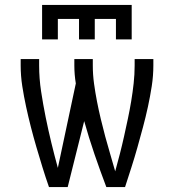

<svg xmlns="http://www.w3.org/2000/svg" viewBox="-20 -760 707 780"><path d="M255 0H179Q165 -40 152.5 -80.5Q140 -121 128 -162Q116 -203 105.5 -244Q95 -285 86 -326.5Q77 -368 70.5 -410Q64 -452 64 -494V-520H139V-494Q139 -441 147 -388.5Q155 -336 165.5 -284Q176 -232 188.5 -180.5Q201 -129 215 -78L288 -421Q285 -439 283.5 -457.5Q282 -476 282 -494V-520H357V-494Q357 -457 362 -420.5Q367 -384 374 -348Q381 -312 389.5 -276.5Q398 -241 407.5 -205.5Q417 -170 427.5 -135Q438 -100 448 -64Q458 -100 467 -135Q476 -170 484 -206Q492 -242 499.5 -277.5Q507 -313 513 -349Q519 -385 523 -421.5Q527 -458 527 -494V-520H603V-494Q603 -452 596.5 -410Q590 -368 581 -326.5Q572 -285 561 -244Q550 -203 538.5 -162Q527 -121 514 -80.5Q501 -40 488 0H412Q387 -66 364 -133Q341 -200 322 -268ZM151 -600V-740H515V-600H451V-683H365V-600H301V-683H215V-600Z"/></svg>

Font: Huly
Style: Regular
Weight: 400
Designer: Belleve Invis
Foundry: Belleve Invis
Version: Version 33.2.5; ttfautohint (v1.8.4)